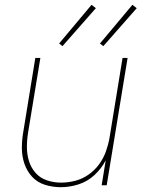

<svg xmlns="http://www.w3.org/2000/svg" viewBox="-20 -771 616 799"><path d="M233 8Q269 8 306 -3.5Q343 -15 372.5 -42Q402 -69 420 -104L403 0H424L511 -530H490L436 -199Q431 -170 421 -141.5Q411 -113 392.5 -87.5Q374 -62 348 -44Q322 -26 292.5 -18.5Q263 -11 234 -11Q204 -11 175.5 -20.5Q147 -30 128 -51.5Q109 -73 100.5 -101Q92 -129 92 -159.5Q92 -190 97 -220L148 -530H127L77 -223Q71 -189 71 -155Q71 -121 81.5 -90Q92 -59 113.5 -35.5Q135 -12 167 -2Q199 8 233 8ZM410 -579 549 -737 531 -751 396 -590ZM240 -579 379 -737 361 -751 226 -590Z"/></svg>

Font: Iosevka Sparkle Thin Oblique
Style: Regular
Weight: 100
Italic angle: -9°
Designer: Belleve Invis
Foundry: Belleve Invis
Version: Version 4.5.0; ttfautohint (v1.8.3)